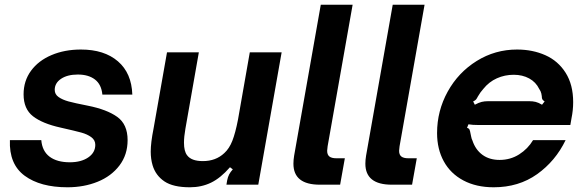

<svg xmlns="http://www.w3.org/2000/svg" viewBox="-20 -783 2483 814"><path d="M22 -189H155Q159 -142 190.5 -118.5Q222 -95 276 -95Q324 -95 354 -115.5Q384 -136 384 -169Q384 -189 367 -201.5Q350 -214 324.5 -221Q299 -228 237 -242Q160 -259 120 -290Q80 -321 80 -383Q80 -440 111.5 -483Q143 -526 198.5 -549.5Q254 -573 323 -573Q422 -573 480 -523Q538 -473 541 -382H414Q410 -425 382.5 -446Q355 -467 310 -467Q266 -467 239 -449Q212 -431 212 -402Q212 -383 228.5 -371.5Q245 -360 270.5 -353Q296 -346 352 -335Q433 -319 477 -287.5Q521 -256 521 -189Q521 -127 486.5 -81.5Q452 -36 394 -12.5Q336 11 266 11Q151 11 84.5 -38Q18 -87 22 -189Z M627 -82Q619 -109 619 -140Q619 -178 631 -238L688 -561H823L766 -237Q760 -203 760 -178Q760 -142 773 -125Q791 -100 840 -100Q895 -100 931 -134Q952 -153 965 -186Q978 -219 989 -276L1039 -561H1174L1075 0H940L943 -18Q946 -33 951.5 -43.5Q957 -54 967 -65L955 -74Q915 -28 874.5 -8.5Q834 11 785 11Q714 11 677 -14Q640 -39 627 -82Z M1336 0Q1224 0 1224 -89Q1224 -105 1227 -123L1340 -763H1475L1369 -163Q1367 -149 1367 -144Q1367 -127 1376.5 -119.5Q1386 -112 1406 -112H1442L1422 0Z M1641 0Q1529 0 1529 -89Q1529 -105 1532 -123L1645 -763H1780L1674 -163Q1672 -149 1672 -144Q1672 -127 1681.5 -119.5Q1691 -112 1711 -112H1747L1727 0Z M1833 -219Q1833 -313 1878 -394.5Q1923 -476 2001 -524.5Q2079 -573 2172 -573Q2238 -573 2292 -549Q2346 -525 2378 -474.5Q2410 -424 2410 -350Q2410 -316 2403 -282L2398 -253H2042Q2036 -253 2009 -253Q1982 -253 1966 -256L1960 -241Q1968 -239 1970.5 -233.5Q1973 -228 1975 -216Q1976 -213 1977.5 -204Q1979 -195 1983 -187Q1996 -148 2025.5 -126.5Q2055 -105 2098 -105Q2144 -105 2181 -128.5Q2218 -152 2240 -189H2378Q2335 -100 2257 -44.5Q2179 11 2073 11Q1999 11 1944.5 -18Q1890 -47 1861.5 -99Q1833 -151 1833 -219ZM1993 -339Q2010 -348 2022 -351Q2034 -354 2050 -354H2223Q2239 -354 2251 -351Q2263 -348 2278 -339L2289 -353Q2281 -358 2279 -362.5Q2277 -367 2277 -375Q2277 -377 2275 -386.5Q2273 -396 2266 -406Q2252 -435 2223.5 -450.5Q2195 -466 2158 -466Q2120 -466 2086.5 -451Q2053 -436 2029 -406Q2017 -393 2006 -374Q2002 -366 1998.5 -361.5Q1995 -357 1986 -353Z"/></svg>

Font: Open Sauce Sans
Style: Bold Italic
Weight: 700
Italic angle: -10°
Designer: Alfredo Marco Pradil
Foundry: Creative Sauce Fz LLC
Version: Version 1.477